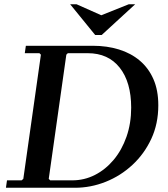

<svg xmlns="http://www.w3.org/2000/svg" viewBox="-20 -886 794 906"><path d="M418 -670Q485 -670 541.5 -652.5Q598 -635 639.5 -600Q681 -565 704 -512.5Q727 -460 727 -389Q727 -302 694 -231Q661 -160 605 -108Q549 -56 478.5 -28Q408 0 334 0H8L13 -35H82L90 -42L173 -628L166 -635H97L102 -670ZM321 -35Q378 -35 428 -60.5Q478 -86 516.5 -132Q555 -178 577 -241Q599 -304 599 -378Q599 -498 545 -566.5Q491 -635 394 -635H300L293 -628L210 -42L217 -35ZM588 -866H618L460 -721H429L311 -866H341L458 -814Z"/></svg>

Font: Brygada 1918 SemiBold
Style: Italic
Weight: 600
Italic angle: -8°
Designer: Mateusz Machalski | Borys Kosmynka | Przemek Hoffer
Foundry: NIEPODLEGLA 2018
Version: Version 3.006